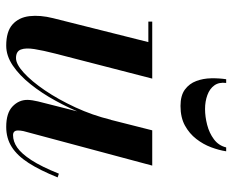

<svg xmlns="http://www.w3.org/2000/svg" viewBox="-85 -653 748 618"><g transform="rotate(90 289.0 -344.0)"><path d="M127 10Q81.5 10 58.8 -10.2Q36 -30.5 32 -64.8Q28 -99 38.5 -141L115.5 -447.5H49.5V-460H233L152.5 -148Q142.5 -109 138 -80.8Q133.5 -52.5 139.5 -37Q145.5 -21.5 167 -21.5Q186.5 -21.5 214 -46.5Q241.5 -71.5 270.8 -114.5Q300 -157.5 325.5 -212.5Q351 -267.5 365.5 -327H375.5Q365.5 -285.5 347 -239.2Q328.5 -193 304.2 -148.8Q280 -104.5 251.2 -68.5Q222.5 -32.5 191 -11.2Q159.5 10 127 10ZM388.5 10Q344 10 322.8 -10.2Q301.5 -30.5 301.5 -58Q301.5 -65 303 -74.8Q304.5 -84.5 306.5 -92.5L399.5 -460H513L402 -45.5Q401 -41 400.5 -36.5Q400 -32 400 -28Q400 -12 415 -12Q435.5 -12 455 -25.5Q474.5 -39 495.5 -71.2Q516.5 -103.5 539 -159.5L551 -155.5Q528 -98.5 504.5 -62Q481 -25.5 453 -7.8Q425 10 388.5 10ZM321 -551Q287.5 -551 268.2 -565.2Q249 -579.5 240.8 -601.8Q232.5 -624 232 -649.5Q231.5 -675 235 -698H247Q244 -675 254.8 -660Q265.5 -645 286 -637.5Q306.5 -630 331 -630Q355.5 -630 381.8 -636.8Q408 -643.5 428.2 -658.5Q448.5 -673.5 454.5 -698H467Q463.5 -675 454 -649.5Q444.5 -624 427.2 -601.8Q410 -579.5 384 -565.2Q358 -551 321 -551Z"/></g></svg>

Font: Bodoni Moda 18pt SemiBold
Style: Italic
Weight: 600
Italic angle: -13°
Designer: Owen Earl
Foundry: indestructible type
Version: Version 2.005